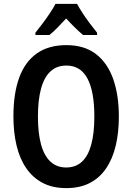

<svg xmlns="http://www.w3.org/2000/svg" viewBox="-20 -957 680 987"><path d="M591 -358Q591 -276 575 -208.5Q559 -141 525.5 -91.5Q492 -42 441 -16Q390 10 321 10Q250 10 199 -17Q148 -44 114.5 -93Q81 -142 65 -209.5Q49 -277 49 -359Q49 -477 79 -558.5Q109 -640 169.5 -682.5Q230 -725 321 -725Q414 -725 473.5 -679Q533 -633 562 -550.5Q591 -468 591 -358ZM175 -358Q175 -273 191 -214.5Q207 -156 239.5 -126Q272 -96 320 -96Q369 -96 401 -125.5Q433 -155 449 -213.5Q465 -272 465 -358Q465 -487 429.5 -553.5Q394 -620 321 -620Q272 -620 239.5 -590Q207 -560 191 -501.5Q175 -443 175 -358ZM376 -937Q388 -915 405 -889Q422 -863 441.5 -837Q461 -811 479 -789V-777H407Q387 -794 365 -815.5Q343 -837 320 -862Q297 -837 275 -814.5Q253 -792 234 -777H162V-789Q179 -810 199 -836.5Q219 -863 237 -890Q255 -917 265 -937Z"/></svg>

Font: Noto Sans Khmer Condensed SemiBold
Style: Regular
Weight: 600
Width: 3
Designer: Danh Hong and the Monotype Design Team
Foundry: Monotype Imaging Inc.
Version: Version 2.004